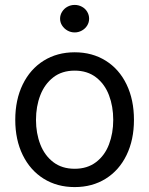

<svg xmlns="http://www.w3.org/2000/svg" viewBox="-20 -750 607 781"><path d="M42.1 -262.4Q42.1 -344.3 72.5 -406.6Q102.9 -468.9 157.6 -503.1Q212.4 -537.3 283.8 -537.3Q355.3 -537.3 410 -503.1Q464.8 -468.9 494.8 -406.6Q524.9 -344.3 524.9 -262.4Q524.9 -181.3 494.8 -119.3Q464.8 -57.3 410 -23.1Q355.3 11 283.8 11Q212.4 11 157.6 -23.1Q102.9 -57.3 72.5 -119.3Q42.1 -181.3 42.1 -262.4ZM440.6 -262.4Q440.6 -317.3 423.3 -362.7Q406.1 -408.1 370.7 -435.4Q335.3 -462.7 283.8 -462.7Q232 -462.7 196.8 -435.4Q161.6 -408.1 144 -362.7Q126.4 -317.3 126.4 -262.4Q126.4 -207.9 144 -162.6Q161.6 -117.4 196.8 -90.5Q232 -63.5 283.8 -63.5Q335.3 -63.5 370.7 -90.5Q406.1 -117.4 423.3 -162.6Q440.6 -207.9 440.6 -262.4ZM224.4 -674Q224.4 -689.2 232.7 -702.3Q241 -715.5 254.5 -722.7Q268 -730 283.8 -730Q299.4 -730 313 -722.7Q326.7 -715.5 334.6 -702.3Q342.5 -689.2 342.5 -674Q342.5 -658.8 334.6 -646.1Q326.7 -633.3 313 -625.7Q299.4 -618.1 283.8 -618.1Q268 -618.1 254.5 -625.7Q241 -633.3 232.7 -646.1Q224.4 -658.8 224.4 -674Z"/></svg>

Font: Pretendard Variable
Style: Regular
Weight: 400
Designer: Base glyphs from Inter by Rasmus Andersson; Hangul glyphs from Noto Sans CJK(Source Han Sans) by Jang Soo-young and Kang
Foundry: Kil Hyung-jin
Version: Version 1.100;FEAKit 1.0